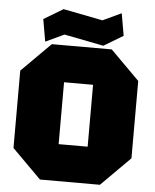

<svg xmlns="http://www.w3.org/2000/svg" viewBox="-59 -940 798 989"><g transform="rotate(5 340.0 -445.0)"><path d="M35 -150V-550L185 -700H495L645 -550V-150L495 0H185ZM265 -510V-190H415V-510ZM150 -710 130 -825 230 -885 434 -845 530 -890 550 -775 450 -715 246 -755Z"/></g></svg>

Font: Tektur Black
Style: Regular
Weight: 900
Designer: Adam Jagosz
Foundry: Adam Jagosz
Version: Version 1.005;gftools[0.9.30]